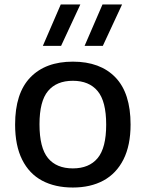

<svg xmlns="http://www.w3.org/2000/svg" viewBox="-20 -828 651 858"><path d="M47.5 -271.5Q47.5 -411.5 115.5 -482Q183.5 -552.5 305.5 -552.5Q428 -552.5 495.8 -482.2Q563.5 -412 563.5 -271.5Q563.5 -178.5 531.8 -115.5Q500 -52.5 442.2 -21.2Q384.5 10 305.5 10Q226 10 168.2 -20.8Q110.5 -51.5 79 -114.5Q47.5 -177.5 47.5 -271.5ZM454.5 -271Q454.5 -375.5 416.2 -421.2Q378 -467 305.5 -467Q233 -467 194.8 -421.5Q156.5 -376 156.5 -272.5Q156.5 -167.5 194.5 -121.5Q232.5 -75.5 305.5 -75.5Q378 -75.5 416.2 -121.2Q454.5 -167 454.5 -271ZM171.5 -623 251.5 -808H339L253 -623ZM358 -623 438 -808H525.5L439.5 -623Z"/></svg>

Font: Encode Sans Semi Expanded Medium
Style: Regular
Weight: 500
Width: 6
Designer: Multiple Designers
Foundry: Impallari Type
Version: Version 2.000